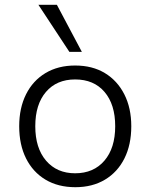

<svg xmlns="http://www.w3.org/2000/svg" viewBox="-20 -772 627 800"><path d="M294 8Q222 8 169.5 -23.5Q117 -55 88.5 -112Q60 -169 60 -246Q60 -322 88.5 -379Q117 -436 169.5 -467.5Q222 -499 293 -499Q365 -499 417 -467.5Q469 -436 498 -379Q527 -322 527 -246Q527 -169 498.5 -112Q470 -55 417.5 -23.5Q365 8 294 8ZM293 -50Q370 -50 415 -102.5Q460 -155 460 -246Q460 -337 415.5 -389Q371 -441 293 -441Q216 -441 171.5 -389Q127 -337 127 -246Q127 -155 172 -102.5Q217 -50 293 -50ZM269 -556 140 -752H217L321 -556Z"/></svg>

Font: Nunito Sans 9pt Light
Style: Regular
Weight: 300
Version: Version 3.101;gftools[0.9.27]